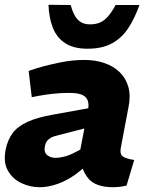

<svg xmlns="http://www.w3.org/2000/svg" viewBox="-23 -776 621 804"><path d="M507 1Q491 5 476.5 6.5Q462 8 452 8Q378 8 347.5 -28Q317 -64 317 -114L311 -138L346 -319Q352 -353 334.5 -370Q317 -387 267 -387Q233 -387 200 -383.5Q167 -380 135 -374L110 -369L97 -479L130 -490Q180 -505 231 -515Q282 -525 331 -525Q376 -525 414 -512Q452 -499 478 -474Q504 -449 514.5 -412Q525 -375 515 -327L483 -158Q478 -132 490 -122Q502 -112 539 -106ZM143 8Q103 8 66 -9.5Q29 -27 9.5 -62.5Q-10 -98 1 -151Q9 -190 29.5 -218Q50 -246 90.5 -265Q131 -284 199 -296L360 -325L342 -241L218 -209Q200 -205 189 -198.5Q178 -192 172.5 -183.5Q167 -175 165 -164Q160 -139 174 -127Q188 -115 210 -115Q226 -115 247.5 -120.5Q269 -126 291 -138L328 -157L351 -91L295 -47Q258 -20 218.5 -6Q179 8 143 8ZM344 -572Q285 -572 249.5 -595.5Q214 -619 198 -660.5Q182 -702 180 -756L273 -755Q281 -726 291.5 -708.5Q302 -691 317 -682.5Q332 -674 354 -674Q378 -674 395.5 -681.5Q413 -689 429 -707Q445 -725 461 -755H561Q541 -699 514 -658Q487 -617 446 -594.5Q405 -572 344 -572Z"/></svg>

Font: REM
Style: Bold Italic
Weight: 700
Italic angle: -11°
Designer: Octavio Pardo
Foundry: Ashler Design
Version: Version 1.005;gftools[0.9.28]